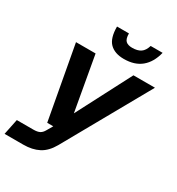

<svg xmlns="http://www.w3.org/2000/svg" viewBox="-217 -867 1053 1144"><g transform="rotate(30 309.5 -294.5)"><path d="M-10.4 150 11.8 42.4H126.2Q152.4 42.4 167.9 34.8Q183.4 27.2 195 6.4L218.4 -34H176.8L85 -536H219.8L296 -106.8L260 -112L480.2 -536H628.2L300.2 48.4Q268.6 104 224.3 127Q180 150 118 150ZM381.2 -591.6Q318.2 -591.6 284.2 -625.4Q250.2 -659.2 250.2 -738.8H332.2Q332.2 -701.8 346.6 -687.9Q361 -674 391 -674Q427.8 -674 449.4 -688.5Q471 -703 481.8 -738.8H563.8Q546 -667 500.7 -629.3Q455.4 -591.6 381.2 -591.6Z"/></g></svg>

Font: Geist Mono
Style: Italic
Weight: 400
Italic angle: -12°
Monospace: yes
Designer: Basement.studio, Andrés Briganti, Mateo Zaragoza
Foundry: Basement.studio, Vercel, Andrés Briganti, Guido Ferreyra, Mateo Zaragoza
Version: Version 1.500